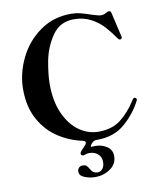

<svg xmlns="http://www.w3.org/2000/svg" viewBox="-103 -831 948 1140"><g transform="rotate(-10 371.5 -261.0)"><path d="M701 -182 699 -176Q663 -104 596.5 -45.5Q530 13 428 13H423Q408 13 397 24Q388 33 384.5 40.5Q381 48 386 48L409 47Q450 47 480 67.5Q510 88 510 125Q510 173 469.5 201Q429 229 379 229Q347 229 315.5 217Q284 205 284 180Q284 166 292.5 157Q301 148 315 148Q331 148 338.5 154.5Q346 161 353 174Q363 192 372 197Q386 204 396 204Q415 204 427 189Q439 174 439 148Q439 117 418 99.5Q397 82 367 82Q354 82 345 86Q333 90 330 90Q324 90 320 86Q316 83 316 77Q316 71 324 61L352 31Q358 24 358 18Q358 7 343 4Q265 -12 197.5 -56Q130 -100 88 -176Q46 -252 46 -358Q46 -452 90 -543.5Q134 -635 215.5 -693Q297 -751 403 -751Q432 -751 460 -744Q488 -737 522 -725Q530 -723 549 -717Q568 -711 579 -711Q596 -711 615 -723Q622 -727 628 -727Q639 -727 642 -713L675 -570L677 -560Q677 -555 669 -551Q667 -550 664 -550Q659 -550 654 -556Q622 -602 591.5 -635.5Q561 -669 516.5 -692.5Q472 -716 414 -716Q329 -716 282.5 -646.5Q236 -577 221.5 -496.5Q207 -416 207 -362Q207 -257 241 -182.5Q275 -108 329 -70.5Q383 -33 444 -33Q526 -33 578.5 -73.5Q631 -114 672 -179Q679 -190 683 -193Q687 -195 688 -195Q690 -195 695 -192Q701 -188 701 -182Z"/></g></svg>

Font: Shippori Mincho B1 ExtraBold
Style: Regular
Weight: 800
Designer: FONTDASU
Foundry: FONTDASU / Google Inc. / but / Adobe
Version: Version 3.110; ttfautohint (v1.8.3)